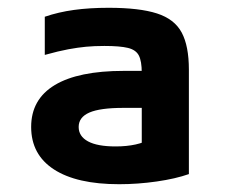

<svg xmlns="http://www.w3.org/2000/svg" viewBox="-20 -758 590 493"><path d="M286 -285Q177 -285 118.5 -323Q60 -361 60 -432Q60 -503 120.5 -539.5Q181 -576 298 -576H404V-481H297Q237 -481 209.5 -469Q182 -457 182 -432Q182 -408 206 -395Q230 -382 277 -382Q305 -382 328 -387Q351 -392 370 -403L344 -338V-571Q344 -601 336.5 -615.5Q329 -630 308.5 -635Q288 -640 248 -640Q222 -640 201 -638Q180 -636 155.5 -631.5Q131 -627 95 -617V-715Q130 -727 170 -732.5Q210 -738 259 -738Q338 -738 383 -723.5Q428 -709 446.5 -674.5Q465 -640 465 -579V-311Q431 -299 382.5 -292Q334 -285 286 -285Z"/></svg>

Font: M PLUS Code Latin SemiExpanded SemiBold
Style: Regular
Weight: 600
Width: 6
Designer: Coji Morishita
Foundry: UNDERFOREST DESIGN
Version: Version 1.002; ttfautohint (v1.8.3)